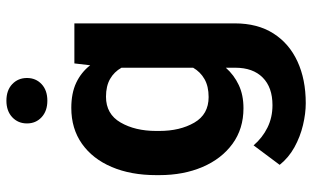

<svg xmlns="http://www.w3.org/2000/svg" viewBox="-211 -574 993 611"><g transform="rotate(-90 285.5 -268.5)"><path d="M33.7 -257.8V-268.1Q33.7 -348.6 59.6 -409.4Q85.4 -470.2 133.5 -504.2Q181.6 -538.1 247.6 -538.1Q294.4 -538.1 327.6 -522.5Q360.8 -506.8 383.3 -478L389.2 -528.3H516.6V-17.6Q516.6 54.7 484.6 105Q452.6 155.3 395.5 181.6Q338.4 208 262.7 208Q230 208 192.9 199.2Q155.8 190.4 122.3 171.9Q88.9 153.3 66.4 125L128.4 42Q152.8 70.3 185.1 86.2Q217.3 102.1 256.3 102.1Q313 102.1 344.2 71Q375.5 40 375.5 -16.6V-46.4Q352.1 -20 320.3 -5.1Q288.6 9.8 246.6 9.8Q181.2 9.8 133.3 -25.1Q85.4 -60.1 59.6 -120.6Q33.7 -181.2 33.7 -257.8ZM174.3 -268.1V-257.8Q174.3 -192.4 200.7 -146.7Q227.1 -101.1 282.2 -101.1Q316.4 -101.1 339.4 -114.3Q362.3 -127.4 375.5 -150.4V-378.4Q362.3 -401.9 339.6 -414.8Q316.9 -427.7 283.2 -427.7Q228 -427.7 201.2 -381.3Q174.3 -335 174.3 -268.1ZM198.2 -679.2Q198.2 -707.5 218 -726.1Q237.8 -744.6 270.5 -744.6Q303.7 -744.6 323.2 -726.1Q342.8 -707.5 342.8 -679.2Q342.8 -650.9 323.2 -632.6Q303.7 -614.3 270.5 -614.3Q237.8 -614.3 218 -632.6Q198.2 -650.9 198.2 -679.2Z"/></g></svg>

Font: Vazirmatn UI
Style: Bold
Weight: 700
Designer: Saber Rastikerdar
Foundry: Saber Rastikerdar
Version: Version 33.003